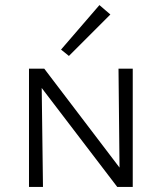

<svg xmlns="http://www.w3.org/2000/svg" viewBox="-20 -735 635 755"><path d="M414 -678 251 -515 220 -540 371 -715ZM446 -465H502V0H441L144 -389L149 0H94V-465H154L450 -76Z"/></svg>

Font: EauTestSC Semilight
Style: Regular
Weight: 300
Designer: Christian Thalmann (Catharsis Fonts)
Version: Version 0.001;PS 000.001;hotconv 1.0.88;makeotf.lib2.5.64775